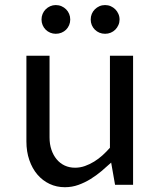

<svg xmlns="http://www.w3.org/2000/svg" viewBox="-20 -741 640 770"><path d="M85.9 -517.6H178.7V-189.5Q178.7 -162.6 186.3 -140.4Q193.8 -118.2 207.3 -102.1Q220.7 -85.9 239.5 -77.1Q258.3 -68.4 281.2 -68.4Q301.3 -68.4 320.6 -75.2Q339.8 -82 357.7 -93Q375.5 -104 391.4 -118.4Q407.2 -132.8 420.9 -148.4V-517.6H513.7V0H441.4L425.8 -88.9Q407.7 -72.3 387.2 -54.9Q366.7 -37.6 343.5 -23.2Q320.3 -8.8 294.4 0.5Q268.6 9.8 240.2 9.8Q207 9.8 179 -3.4Q150.9 -16.6 130.1 -40.8Q109.4 -64.9 97.7 -98.9Q85.9 -132.8 85.9 -173.8ZM146.5 -662.6Q146.5 -674.8 150.9 -685.3Q155.3 -695.8 163.1 -703.6Q170.9 -711.4 181.4 -716.1Q191.9 -720.7 203.6 -720.7Q215.8 -720.7 226.6 -716.1Q237.3 -711.4 245.1 -703.6Q252.9 -695.8 257.3 -685.3Q261.7 -674.8 261.7 -662.6Q261.7 -650.9 257.3 -640.4Q252.9 -629.9 245.1 -622.1Q237.3 -614.3 226.6 -609.9Q215.8 -605.5 203.6 -605.5Q191.9 -605.5 181.4 -609.9Q170.9 -614.3 163.1 -622.1Q155.3 -629.9 150.9 -640.4Q146.5 -650.9 146.5 -662.6ZM343.8 -662.6Q343.8 -674.8 348.1 -685.3Q352.5 -695.8 360.4 -703.6Q368.2 -711.4 378.7 -716.1Q389.2 -720.7 401.4 -720.7Q413.6 -720.7 424.1 -716.1Q434.6 -711.4 442.4 -703.6Q450.2 -695.8 454.8 -685.3Q459.5 -674.8 459.5 -662.6Q459.5 -650.9 454.8 -640.4Q450.2 -629.9 442.4 -622.1Q434.6 -614.3 424.1 -609.9Q413.6 -605.5 401.4 -605.5Q389.2 -605.5 378.7 -609.9Q368.2 -614.3 360.4 -622.1Q352.5 -629.9 348.1 -640.4Q343.8 -650.9 343.8 -662.6Z"/></svg>

Font: Proza Libre
Style: Regular
Weight: 400
Designer: Jasper de Waard
Foundry: Jasper de Waard
Version: Version 1.001; ttfautohint (v1.4.1.8-43bc)